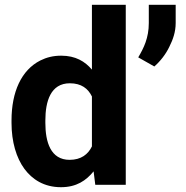

<svg xmlns="http://www.w3.org/2000/svg" viewBox="-20 -770 777 800"><path d="M28 -258C28 -179 48 -112 82 -66C114 -23 163 10 234 10C299 10 339 -18 370 -56L377 0H504V-750H363V-480C334 -514 295 -538 235 -538C202 -538 174 -531 148 -518C69 -478 28 -387 28 -268ZM169 -258V-268C169 -348 191 -423 271 -423C319 -423 347 -401 363 -368V-160C347 -127 318 -104 270 -104C191 -104 169 -178 169 -258ZM556 -531 623 -493C648 -515 671 -544 686 -576C700 -604 712 -636 712 -674V-750H600V-674C600 -612 579 -570 556 -531Z"/></svg>

Font: Asimov Pro
Style: Bd
Weight: 700
Designer: Google
Version: Version 2.000980; 2014